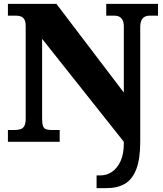

<svg xmlns="http://www.w3.org/2000/svg" viewBox="-20 -734 846 994"><path d="M480 240V174H501Q533 174 560 155.5Q587 137 604 100.5Q621 64 621 9V0L198 -533V-121Q198 -95 202.5 -82Q207 -69 218 -65Q229 -61 246 -61H289V0H21V-61H54Q72 -61 85.5 -65Q99 -69 106 -82Q113 -95 113 -121V-597Q113 -622 106 -633.5Q99 -645 87.5 -649Q76 -653 63 -653H21V-714H272L621 -255V-597Q621 -618 614.5 -630Q608 -642 597.5 -647.5Q587 -653 573 -653H530V-714H798V-653H755Q740 -653 729 -647Q718 -641 712 -628Q706 -615 706 -593V0Q706 89 685.5 142Q665 195 626.5 217.5Q588 240 532 240Z"/></svg>

Font: Noto Serif Tibetan Black
Style: Regular
Weight: 900
Version: Version 2.103